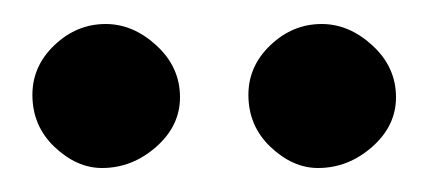

<svg xmlns="http://www.w3.org/2000/svg" viewBox="-20 -731 357 160"><path d="M68 -711Q91 -711 110.5 -693Q130 -675 130 -650Q130 -626 110 -608.5Q90 -591 65 -591Q44 -591 25.5 -608.5Q7 -626 7 -652Q7 -676 25.5 -693.5Q44 -711 68 -711ZM248 -711Q271 -711 290.5 -693Q310 -675 310 -650Q310 -626 290 -608.5Q270 -591 245 -591Q224 -591 205.5 -608.5Q187 -626 187 -652Q187 -676 205.5 -693.5Q224 -711 248 -711Z"/></svg>

Font: Sniglet
Style: Regular
Weight: 400
Designer: Haley Fiege
Foundry: Haley Fiege, Pablo Impallari, Brenda Gallo
Version: Version 2.000; ttfautohint (v0.95) -l 8 -r 50 -G 200 -x 14 -